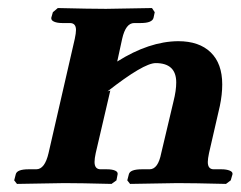

<svg xmlns="http://www.w3.org/2000/svg" viewBox="-20 -454 595 475"><path d="M216.8 -75.2Q213.9 -62 213.9 -53.2Q213.9 -35.2 229 -35.2H244.1Q257.3 -35.2 264.6 -32Q272 -28.8 271 -22.9L268.1 -7.8L255.9 1Q177.7 -1 139.2 -1L22 1L15.1 -7.8L19 -22.9Q22 -35.2 50.8 -35.2H69.8Q90.8 -35.2 100.1 -75.2L165 -357.9Q168 -372.1 168 -379.9Q168 -397 152.8 -397H133.8Q121.6 -397 113.8 -400.4Q106 -403.8 106.9 -410.2L110.8 -423.8L123 -434.1Q204.1 -432.1 242.2 -432.1L356 -434.1L362.8 -423.8L359.9 -410.2Q356.9 -397 328.1 -397H312Q291 -397 282.2 -357.9L270 -301.8Q349.1 -351.6 420.9 -352.1Q472.7 -352.1 501.2 -324.5Q529.8 -296.9 529.8 -245.1Q529.8 -220.2 523.9 -191.9L497.1 -75.2Q494.1 -61 494.1 -53.2Q494.1 -35.2 508.8 -35.2H527.8Q540 -35.2 548.1 -32Q556.2 -28.8 555.2 -22.9L550.8 -7.8L539.1 1Q458 -1 418.9 -1L301.8 1L294.9 -7.8L298.8 -22.9Q301.8 -35.2 331.1 -35.2H350.1Q371.1 -35.2 378.9 -75.2L409.2 -203.1Q416 -230 416 -250Q416 -297.9 365.2 -297.9Q335.4 -297.9 246.1 -228L252.9 -230Z"/></svg>

Font: Linux Libertine
Style: Semibold Italic
Weight: 600
Italic angle: -11.5°
Designer: Philipp H. Poll
Foundry: Philipp H. Poll
Version: Version 5.1.2 ; ttfautohint (v0.9)